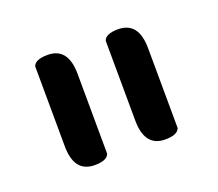

<svg xmlns="http://www.w3.org/2000/svg" viewBox="-59 -802 468 412"><g transform="rotate(-20 175.0 -595.5)"><path d="M129 -481Q124 -467 96 -467Q49 -467 49 -528L48 -710Q53 -724 81 -724Q128 -724 128 -663ZM290 -481Q285 -467 257 -467Q210 -467 210 -528L209 -710Q214 -724 242 -724Q289 -724 289 -663Z"/></g></svg>

Font: Sofia
Style: Regular
Weight: 400
Designer: Paula Nazal and Daniel Hernndez
Foundry: Paula Nazal, Daniel Hernndez
Version: Version 1.001